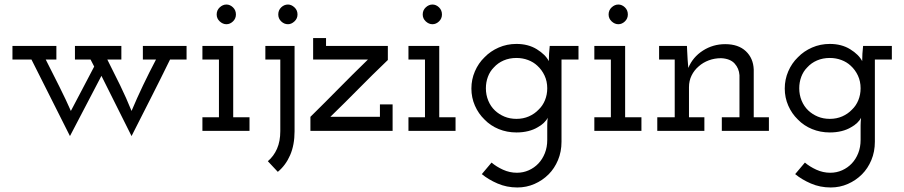

<svg xmlns="http://www.w3.org/2000/svg" viewBox="-20 -578 3994 848"><path d="M428 -243 561 23Q604 -62 646.5 -145.5Q689 -229 731 -315H804V-375H611V-315H669Q639 -258 612 -201.5Q585 -145 561 -88Q538 -145 510.5 -201.5Q483 -258 454 -315H516V-375H311V-315H380L396 -284Q371 -237 347.5 -191.5Q324 -146 293 -88Q273 -134 242 -196Q211 -258 182 -315H229V-375H35V-315H119Q162 -230 204 -146Q246 -62 289 23Z M1082 0V-60H1010V-375H874V-315H947V-60H874V0ZM1022 -514Q1022 -533 1009 -545.5Q996 -558 980 -558Q964 -558 950.5 -545.5Q937 -533 937 -514Q937 -496 950.5 -483.5Q964 -471 980 -471Q996 -471 1009 -483.5Q1022 -496 1022 -514Z M1281 2V-375H1152V-315H1218V1Q1218 46 1203.5 79Q1189 112 1163 134L1207 181Q1242 152 1261.5 107Q1281 62 1281 2ZM1294 -514Q1294 -533 1280.5 -545.5Q1267 -558 1252 -558Q1235 -558 1222 -545.5Q1209 -533 1209 -514Q1209 -496 1222 -483.5Q1235 -471 1252 -471Q1267 -471 1280.5 -483.5Q1294 -496 1294 -514Z M1714 0V-117H1658V-62H1439Q1507 -128 1564.5 -186.5Q1622 -245 1693 -313V-375H1420V-410H1363V-315H1605Q1534 -246 1476.5 -187.5Q1419 -129 1351 -62V0Z M1992 0V-60H1920V-375H1784V-315H1857V-60H1784V0ZM1932 -514Q1932 -533 1919 -545.5Q1906 -558 1890 -558Q1874 -558 1860.5 -545.5Q1847 -533 1847 -514Q1847 -496 1860.5 -483.5Q1874 -471 1890 -471Q1906 -471 1919 -483.5Q1932 -496 1932 -514Z M2108 191Q2137 215 2177.5 232.5Q2218 250 2265 250Q2305 250 2340.5 234.5Q2376 219 2403 192Q2429 166 2444.5 129Q2460 92 2460 48V-315H2535V-375H2408Q2406 -357 2405 -341Q2404 -325 2404 -308Q2389 -337 2351 -360.5Q2313 -384 2261 -384Q2219 -384 2182.5 -368Q2146 -352 2120 -325Q2093 -299 2077.5 -263Q2062 -227 2062 -187Q2062 -147 2077.5 -111.5Q2093 -76 2120 -50Q2146 -23 2182.5 -8Q2219 7 2261 7Q2289 7 2313 1Q2337 -5 2355 -16Q2370 -24 2382 -35.5Q2394 -47 2399 -58Q2398 -49 2397.5 -39.5Q2397 -30 2397 -24V40Q2397 72 2386.5 98.5Q2376 125 2358 144Q2340 163 2315.5 174Q2291 185 2263 185Q2231 185 2201.5 171.5Q2172 158 2151 140ZM2261 -322Q2288 -322 2312 -313Q2336 -304 2353 -288Q2373 -270 2385 -244.5Q2397 -219 2397 -188Q2397 -160 2387 -135.5Q2377 -111 2359 -94Q2341 -75 2316 -64Q2291 -53 2261 -53Q2232 -53 2208 -63Q2184 -73 2166 -90Q2147 -108 2136.5 -133.5Q2126 -159 2126 -188Q2126 -215 2135 -239Q2144 -263 2161 -280Q2179 -300 2204.5 -311Q2230 -322 2261 -322Z M2813 0V-60H2741V-375H2605V-315H2678V-60H2605V0ZM2753 -514Q2753 -533 2740 -545.5Q2727 -558 2711 -558Q2695 -558 2681.5 -545.5Q2668 -533 2668 -514Q2668 -496 2681.5 -483.5Q2695 -471 2711 -471Q2727 -471 2740 -483.5Q2753 -496 2753 -514Z M3091 0V-60H3023V-193Q3023 -221 3034.5 -244.5Q3046 -268 3066 -285Q3085 -302 3110.5 -311.5Q3136 -321 3165 -321Q3205 -319 3224.5 -297.5Q3244 -276 3246 -246V-60H3168V0H3376V-60H3309V-271Q3307 -321 3274 -352Q3241 -383 3183 -383Q3129 -383 3084.5 -354.5Q3040 -326 3020 -278Q3018 -299 3017 -315.5Q3016 -332 3015 -353L3014 -375H2891V-315H2960V-60H2883V0Z M3492 191Q3521 215 3561.5 232.5Q3602 250 3649 250Q3689 250 3724.5 234.5Q3760 219 3787 192Q3813 166 3828.5 129Q3844 92 3844 48V-315H3919V-375H3792Q3790 -357 3789 -341Q3788 -325 3788 -308Q3773 -337 3735 -360.5Q3697 -384 3645 -384Q3603 -384 3566.5 -368Q3530 -352 3504 -325Q3477 -299 3461.5 -263Q3446 -227 3446 -187Q3446 -147 3461.5 -111.5Q3477 -76 3504 -50Q3530 -23 3566.5 -8Q3603 7 3645 7Q3673 7 3697 1Q3721 -5 3739 -16Q3754 -24 3766 -35.5Q3778 -47 3783 -58Q3782 -49 3781.5 -39.5Q3781 -30 3781 -24V40Q3781 72 3770.5 98.5Q3760 125 3742 144Q3724 163 3699.5 174Q3675 185 3647 185Q3615 185 3585.5 171.5Q3556 158 3535 140ZM3645 -322Q3672 -322 3696 -313Q3720 -304 3737 -288Q3757 -270 3769 -244.5Q3781 -219 3781 -188Q3781 -160 3771 -135.5Q3761 -111 3743 -94Q3725 -75 3700 -64Q3675 -53 3645 -53Q3616 -53 3592 -63Q3568 -73 3550 -90Q3531 -108 3520.5 -133.5Q3510 -159 3510 -188Q3510 -215 3519 -239Q3528 -263 3545 -280Q3563 -300 3588.5 -311Q3614 -322 3645 -322Z"/></svg>

Font: Josefin Slab Thin SemiBold
Style: Regular
Weight: 600
Version: Version 2.000